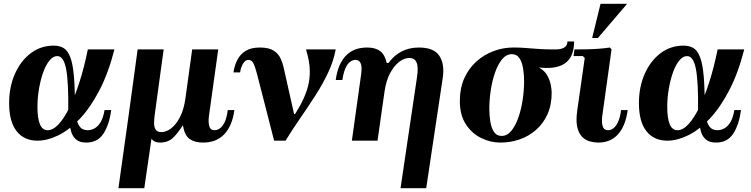

<svg xmlns="http://www.w3.org/2000/svg" viewBox="-20 -740 3949 1010"><path d="M177 0Q107 0 67.5 -50Q28 -100 28 -197Q28 -282 58 -350.5Q88 -419 141 -459.5Q194 -500 263 -500Q292 -500 313.5 -488Q335 -476 349 -441Q363 -406 369 -337.5Q375 -269 374 -155H339Q341 -307 328 -376Q315 -445 281 -445Q260 -445 241 -422.5Q222 -400 208 -361.5Q194 -323 185.5 -275Q177 -227 177 -177Q177 -118 190 -86.5Q203 -55 231 -55Q259 -55 288 -86Q317 -117 345 -173.5Q373 -230 398 -308Q423 -386 442 -480H582Q550 -355 502.5 -264Q455 -173 399.5 -114.5Q344 -56 286.5 -28Q229 0 177 0ZM434 10Q399 10 380.5 -6Q362 -22 354.5 -47Q347 -72 344.5 -101Q342 -130 339 -155H374Q382 -99 397 -77Q412 -55 440 -55Q461 -55 479.5 -66Q498 -77 511 -100.5Q524 -124 530 -161H565Q555 -85 524.5 -37.5Q494 10 434 10Z M1178 -161H1213Q1202 -79 1160.5 -34.5Q1119 10 1048 10Q1005 10 978 -8.5Q951 -27 942 -81Q911 -33 886 -11.5Q861 10 823 10Q805 10 794 4.5Q783 -1 777 -11L739 250H603L659 -150L704 -480H841L815 -291L794 -137Q791 -116 790.5 -94.5Q790 -73 798.5 -59Q807 -45 829 -45Q854 -45 880 -64.5Q906 -84 927 -124.5Q948 -165 956 -227L991 -480H1128L1079 -129Q1075 -96 1081 -75.5Q1087 -55 1109 -55Q1123 -55 1137 -65Q1151 -75 1162 -98Q1173 -121 1178 -161Z M1746 -480Q1735 -420 1707 -360Q1679 -300 1640.5 -240Q1602 -180 1560.5 -120Q1519 -60 1482 0H1422L1527 -140H1532Q1567 -195 1585 -240Q1603 -285 1607.5 -325Q1612 -365 1607 -402.5Q1602 -440 1590 -480ZM1347 -490Q1394 -490 1419 -474Q1444 -458 1455.5 -433.5Q1467 -409 1472 -385L1527 -140L1422 0L1332 -351Q1322 -389 1313 -407Q1304 -425 1287 -425Q1271 -425 1259 -406Q1247 -387 1243 -359H1208Q1213 -394 1228 -424Q1243 -454 1271.5 -472Q1300 -490 1347 -490Z M2184 -490Q2262 -490 2291 -446.5Q2320 -403 2309 -330L2222 250H2087L2173 -330Q2175 -341 2176.5 -358.5Q2178 -376 2176 -393.5Q2174 -411 2164 -423Q2154 -435 2133 -435Q2106 -435 2079 -414Q2052 -393 2031.5 -354Q2011 -315 2003 -260L1966 0H1831L1880 -351Q1883 -373 1881.5 -389.5Q1880 -406 1872 -415.5Q1864 -425 1849 -425Q1836 -425 1822 -415Q1808 -405 1797.5 -382Q1787 -359 1781 -319H1746Q1757 -402 1798.5 -446Q1840 -490 1911 -490Q1955 -490 1980 -471Q2005 -452 2014 -409H2024Q2052 -448 2092 -469Q2132 -490 2184 -490Z M3000 -522Q3000 -488 2991 -460.5Q2982 -433 2961 -414Q2940 -395 2904.5 -387Q2869 -379 2815 -385Q2844 -369 2858 -344.5Q2872 -320 2877 -295Q2882 -270 2882 -252Q2882 -188 2860 -139Q2838 -90 2799.5 -56.5Q2761 -23 2713 -6.5Q2665 10 2612 10Q2560 10 2511 -14Q2462 -38 2430.5 -86.5Q2399 -135 2399 -208Q2399 -276 2422.5 -328.5Q2446 -381 2486.5 -417Q2527 -453 2577 -471.5Q2627 -490 2679 -490Q2710 -490 2733 -488.5Q2756 -487 2778.5 -485Q2801 -483 2829.5 -481.5Q2858 -480 2901 -480Q2965 -480 2965 -522ZM2618 -25Q2648 -25 2670 -52Q2692 -79 2707 -122Q2722 -165 2729.5 -215.5Q2737 -266 2737 -312Q2737 -349 2731.5 -381.5Q2726 -414 2712 -434.5Q2698 -455 2673 -455Q2643 -455 2621 -428Q2599 -401 2584 -358Q2569 -315 2561.5 -265Q2554 -215 2554 -168Q2554 -132 2559.5 -99Q2565 -66 2579 -45.5Q2593 -25 2618 -25Z M3247 -161H3282Q3271 -79 3232 -34.5Q3193 10 3127 10Q3106 10 3083.5 4Q3061 -2 3043 -19.5Q3025 -37 3017 -69.5Q3009 -102 3016 -155L3056 -435L3046 -445H2997L3002 -480Q3028 -480 3061.5 -480.5Q3095 -481 3128.5 -483.5Q3162 -486 3188 -490L3197 -480L3148 -129Q3144 -96 3150.5 -75.5Q3157 -55 3179 -55Q3193 -55 3206.5 -65Q3220 -75 3231 -98Q3242 -121 3247 -161ZM3279 -720 3125 -540H3095L3139 -720Z M3490 0Q3420 0 3380.5 -50Q3341 -100 3341 -197Q3341 -282 3371 -350.5Q3401 -419 3454 -459.5Q3507 -500 3576 -500Q3605 -500 3626.5 -488Q3648 -476 3662 -441Q3676 -406 3682 -337.5Q3688 -269 3687 -155H3652Q3654 -307 3641 -376Q3628 -445 3594 -445Q3573 -445 3554 -422.5Q3535 -400 3521 -361.5Q3507 -323 3498.5 -275Q3490 -227 3490 -177Q3490 -118 3503 -86.5Q3516 -55 3544 -55Q3572 -55 3601 -86Q3630 -117 3658 -173.5Q3686 -230 3711 -308Q3736 -386 3755 -480H3895Q3863 -355 3815.5 -264Q3768 -173 3712.5 -114.5Q3657 -56 3599.5 -28Q3542 0 3490 0ZM3747 10Q3712 10 3693.5 -6Q3675 -22 3667.5 -47Q3660 -72 3657.5 -101Q3655 -130 3652 -155H3687Q3695 -99 3710 -77Q3725 -55 3753 -55Q3774 -55 3792.5 -66Q3811 -77 3824 -100.5Q3837 -124 3843 -161H3878Q3868 -85 3837.5 -37.5Q3807 10 3747 10Z"/></svg>

Font: Brygada 1918
Style: Italic
Weight: 400
Italic angle: -8°
Designer: Mateusz Machalski | Borys Kosmynka | Przemek Hoffer
Foundry: NIEPODLEGLA 2018
Version: Version 3.006